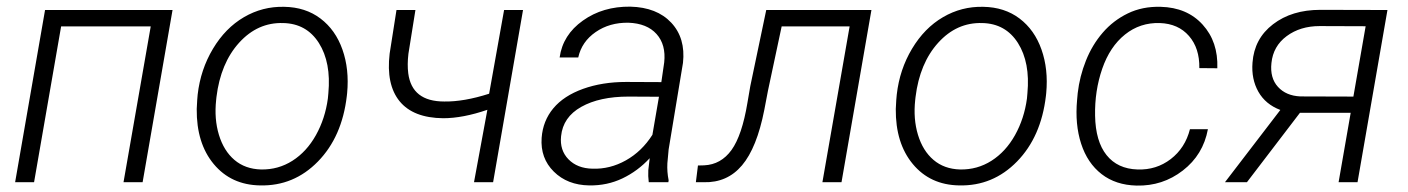

<svg xmlns="http://www.w3.org/2000/svg" viewBox="-20 -559 4319 589"><path d="M417.5 0H358.9L442.4 -478H167.5L84.5 0H26.4L118.2 -528.3H509.3Z M586.4 -269Q595.2 -345.7 633.3 -409.4Q671.4 -473.1 728.3 -506.3Q785.2 -539.6 851.6 -538.1Q917 -537.1 963.1 -502.2Q1009.3 -467.3 1030.5 -407Q1051.8 -346.7 1044.9 -273.4L1043.9 -264.2Q1029.3 -139.2 955.3 -63.5Q881.3 12.2 777.8 9.8Q689 8.3 635.7 -55.7Q582.5 -119.6 583.5 -224.6L585 -252.4ZM643.1 -252.4Q636.7 -194.3 651.6 -145.3Q666.5 -96.2 699.2 -68.4Q731.9 -40.5 780.8 -39.1Q833.5 -38.1 877.2 -65.9Q920.9 -93.8 949.2 -144.5Q977.5 -195.3 985.8 -256.8L987.3 -272.9Q996.1 -367.2 958.3 -427Q920.4 -486.8 848.6 -488.3Q770.5 -490.7 713.6 -428Q656.7 -365.2 644 -261.2Z M1492.7 0H1434.1L1475.1 -222.2Q1399.9 -196.3 1339.4 -196.3Q1247.6 -197.3 1205.8 -248.5Q1164.1 -299.8 1175.3 -394.5L1196.3 -528.3H1254.4L1232.9 -394Q1229 -360.8 1232.4 -334Q1243.7 -247.6 1342.8 -247.6Q1402.8 -246.6 1480.5 -271.5L1526.4 -528.3H1584.5Z M1970.2 0Q1967.8 -18.6 1968.8 -37.1L1973.1 -73.7Q1936.5 -34.2 1889.4 -11.7Q1842.3 10.7 1787.6 9.8Q1720.7 8.8 1679 -32.5Q1637.2 -73.7 1641.6 -136.2Q1645.5 -188.5 1677.5 -226.8Q1709.5 -265.1 1768.6 -286.4Q1827.6 -307.6 1900.9 -307.6L2008.8 -307.1L2017.6 -367.7Q2023.4 -421.9 1994.1 -454.6Q1964.8 -487.3 1907.7 -489.3Q1850.1 -490.2 1807.4 -460.7Q1764.6 -431.2 1753.9 -382.8H1696.8Q1706.5 -452.1 1768.1 -495.8Q1829.6 -539.6 1913.6 -538.6Q1995.1 -536.6 2039.3 -489.3Q2083.5 -441.9 2075.2 -366.2L2031.2 -100.6L2027.3 -58.1Q2025.9 -31.7 2031.2 -5.9L2030.3 0ZM1797.4 -41.5Q1851.1 -39.6 1900.1 -67.1Q1949.2 -94.7 1981.4 -145.5L2001.5 -262.2L1908.2 -262.7Q1819.3 -262.7 1763.2 -231.2Q1707 -199.7 1701.2 -141.1Q1696.8 -98.1 1723.9 -70.3Q1751 -42.5 1797.4 -41.5Z M2653.3 -528.3 2561.5 0H2502.9L2586.4 -478H2377.9L2335.9 -280.8L2324.7 -222.2Q2301.8 -105.5 2256.3 -51.8Q2210.9 2 2138.7 0H2114.7L2121.1 -51.3L2140.1 -51.8Q2191.9 -54.2 2224.1 -98.9Q2256.3 -143.6 2272.9 -243.7L2281.7 -294.9L2330.6 -528.3Z M2731 -269Q2739.7 -345.7 2777.8 -409.4Q2815.9 -473.1 2872.8 -506.3Q2929.7 -539.6 2996.1 -538.1Q3061.5 -537.1 3107.7 -502.2Q3153.8 -467.3 3175 -407Q3196.3 -346.7 3189.5 -273.4L3188.5 -264.2Q3173.8 -139.2 3099.9 -63.5Q3025.9 12.2 2922.4 9.8Q2833.5 8.3 2780.3 -55.7Q2727.1 -119.6 2728 -224.6L2729.5 -252.4ZM2787.6 -252.4Q2781.2 -194.3 2796.1 -145.3Q2811 -96.2 2843.8 -68.4Q2876.5 -40.5 2925.3 -39.1Q2978 -38.1 3021.7 -65.9Q3065.4 -93.8 3093.8 -144.5Q3122.1 -195.3 3130.4 -256.8L3131.8 -272.9Q3140.6 -367.2 3102.8 -427Q3064.9 -486.8 2993.2 -488.3Q2915 -490.7 2858.2 -428Q2801.3 -365.2 2788.6 -261.2Z M3469.7 -39.1Q3527.3 -37.1 3571.5 -71Q3615.7 -105 3630.4 -162.6H3685.5Q3670.9 -84 3608.6 -35.9Q3546.4 12.2 3466.8 10.3Q3402.8 8.8 3359.4 -24.9Q3315.9 -58.6 3296.6 -118.2Q3277.3 -177.7 3284.2 -252.4L3286.1 -273.4Q3292 -324.7 3311.3 -373Q3330.6 -421.4 3362.8 -458.7Q3395 -496.1 3439.7 -517.8Q3484.4 -539.6 3540.5 -538.1Q3621.6 -536.1 3669.4 -483.4Q3717.3 -430.7 3714.4 -349.6L3659.2 -350.1Q3660.2 -411.1 3627.4 -448.7Q3594.7 -486.3 3538.1 -488.3Q3477.5 -490.2 3431.2 -453.1Q3384.8 -416 3361.3 -348.1Q3337.9 -280.3 3339.4 -204.1Q3340.8 -125.5 3374.5 -83.3Q3408.2 -41 3469.7 -39.1Z M4236.3 -528.3 4144.5 0H4086.4L4123.5 -212.9H3967.8L3805.2 0H3737.8L3907.7 -221.7Q3862.3 -238.8 3840.3 -277.6Q3818.4 -316.4 3822.3 -366.7Q3827.6 -440.4 3885.3 -484.6Q3942.9 -528.8 4030.3 -528.8ZM3880.4 -365.7Q3875.5 -319.8 3900.4 -292.5Q3925.3 -265.1 3969.2 -263.2L4131.8 -262.7L4169.4 -478.5L4028.3 -479Q3968.8 -479 3927.2 -448.2Q3885.7 -417.5 3880.4 -365.7Z"/></svg>

Font: RobotoInd Light
Style: Italic
Weight: 300
Italic angle: -12°
Designer: Google
Version: Version 2.001151; 2014